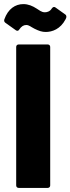

<svg xmlns="http://www.w3.org/2000/svg" viewBox="-44 -917 344 937"><path d="M179 -761C211 -761 251 -775 276 -823C279 -828 280 -832 280 -836C280 -840 278 -844 275 -846L226 -881C220 -885 214 -883 209 -876C201 -862 187 -857 175 -857C158 -857 147 -868 135 -875C115 -888 94 -897 70 -897C31 -897 -5 -874 -23 -822C-25 -815 -23 -810 -18 -806L34 -769C40 -765 46 -766 50 -773C60 -788 71 -795 84 -795C98 -795 106 -786 124 -777C146 -766 161 -761 179 -761ZM47 0H189C196 0 201 -5 201 -12V-688C201 -695 196 -700 189 -700H47C40 -700 35 -695 35 -688V-12C35 -5 40 0 47 0Z"/></svg>

Font: Barlow Condensed ExtraBold
Style: Regular
Weight: 800
Width: 3
Designer: Jeremy Tribby
Foundry: Tribby Type
Version: Version 1.422;hotconv 1.0.109;makeotfexe 2.5.65596